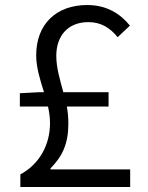

<svg xmlns="http://www.w3.org/2000/svg" viewBox="-20 -744 589 764"><path d="M59 -320H171C176 -298 179 -276 179 -254C179 -170 139 -92 61 -50V0H498V-70H181V-74C228 -122 252 -171 252 -253C252 -276 250 -299 246 -320H412V-377H232C219 -426 204 -473 204 -522C204 -600 249 -656 332 -656C384 -656 420 -631 448 -596L497 -642C459 -689 405 -724 327 -724C204 -724 124 -648 124 -524C124 -474 140 -426 155 -377H134L59 -373Z"/></svg>

Font: Noto Sans CJK HK DemiLight
Style: Regular
Weight: 350
Designer: Ryoko NISHIZUKA 西塚涼子 (kana, bopomofo & ideographs); Paul D. Hunt (Latin, Greek & Cyrillic); Sandoll Communications 산돌커뮤니
Foundry: Adobe
Version: Version 2.004;hotconv 1.0.118;makeotfexe 2.5.65603